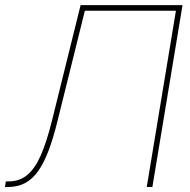

<svg xmlns="http://www.w3.org/2000/svg" viewBox="-26 -748 762 768"><path d="M-6.3 0 -2.4 -22.5H9.8Q51.8 -22.5 82.5 -47.6Q113.3 -72.8 137 -126.2Q160.6 -179.7 181.6 -264.2L296.4 -727.5H704.1L583.5 0H561L677.7 -705.1H313.5L203.6 -262.2Q187 -194.8 168.2 -145.3Q149.4 -95.7 126.5 -63.5Q103.5 -31.2 74 -15.6Q44.4 0 5.9 0Z"/></svg>

Font: Inter 28pt Thin
Style: Italic
Weight: 250
Italic angle: -9.3988°
Designer: Rasmus Andersson
Foundry: rsms
Version: Version 4.001;git-66647c0bb